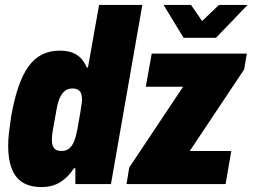

<svg xmlns="http://www.w3.org/2000/svg" viewBox="-20 -745 1022 777"><path d="M148 12Q102 12 72 -6.5Q42 -25 27.5 -62.5Q13 -100 13 -154Q13 -180 16.5 -209.5Q20 -239 25 -273Q37 -341 54 -391.5Q71 -442 94.5 -475Q118 -508 149.5 -524Q181 -540 221 -540Q253 -540 274 -531.5Q295 -523 309 -507.5Q323 -492 331 -472H336L381 -725H556L429 0H285V-64H279Q257 -29 225 -8.5Q193 12 148 12ZM229 -134Q248 -134 260 -144Q272 -154 280 -173.5Q288 -193 293 -221Q302 -269 305.5 -292.5Q309 -316 310.5 -326Q312 -336 312 -342Q312 -356 308.5 -366Q305 -376 296 -381.5Q287 -387 273 -387Q255 -387 243 -377.5Q231 -368 222.5 -350Q214 -332 209 -303Q200 -252 195.5 -227.5Q191 -203 190.5 -193.5Q190 -184 190 -179Q190 -156 199 -145Q208 -134 229 -134ZM492 0 503 -67 721 -394H570L594 -528H979L968 -464L748 -134H916L893 0ZM982 -725 854 -592H723L642 -725H753L815 -635H772L866 -725Z"/></svg>

Font: Archivo Condensed Black
Style: Italic
Weight: 900
Width: 3
Italic angle: -10°
Designer: Hector Gatti
Foundry: Omnibus-Type
Version: Version 2.001